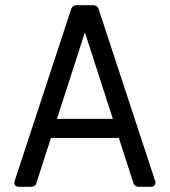

<svg xmlns="http://www.w3.org/2000/svg" viewBox="-20 -715 650 735"><path d="M36 -22 253 -682Q255 -688 260.5 -691.5Q266 -695 272 -695H338Q344 -695 349.5 -691.5Q355 -688 357 -682L574 -22Q575 -20 575 -15Q575 -9 570.5 -4.5Q566 0 559 0H510Q504 0 498.5 -3.5Q493 -7 491 -13L435 -187H175L119 -13Q118 -7 112 -3.5Q106 0 100 0H51Q42 0 37.5 -6.5Q33 -13 36 -22ZM412 -260 305 -591 198 -260Z"/></svg>

Font: Miriam Libre
Style: Regular
Weight: 400
Designer: Michal Sahar
Foundry: Hagilda
Version: Version 1.001